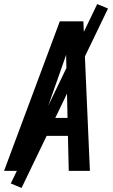

<svg xmlns="http://www.w3.org/2000/svg" viewBox="-37 -840 557 944"><path d="M-17 0 257 -735H373L379 -595L405 0H301L297 -172H147L87 0ZM179 -260H295L290 -490Q289 -510 289 -530Q289 -550 288 -570Q281 -550 274 -530Q267 -510 260 -490ZM69 84 16 62 441 -820 494 -798Z"/></svg>

Font: Iosevka SS18 Semibold
Style: Italic
Weight: 600
Italic angle: -9°
Monospace: yes
Designer: Belleve Invis
Foundry: Belleve Invis
Version: Version 25.1.1; ttfautohint (v1.8.4)